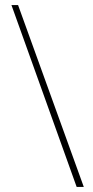

<svg xmlns="http://www.w3.org/2000/svg" viewBox="-20 -734 367 754"><path d="M51 -714 309 0H281L25 -714Z"/></svg>

Font: Noto Sans Gujarati UI ExtraCondensed Thin
Style: Regular
Weight: 100
Width: 2
Designer: Jelle Bosma - Monotype Design Team, Universal Thirst
Foundry: Monotype Imaging Inc.
Version: Version 2.106; ttfautohint (v1.8.4.7-5d5b)